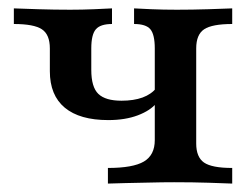

<svg xmlns="http://www.w3.org/2000/svg" viewBox="-20 -436 599 456"><path d="M236.3 0V-37.1Q296 -37.1 321.8 -52.4Q347.6 -67.7 347.6 -103.2V-321Q347.6 -354 337.1 -366.5Q326.6 -379 298.4 -379V-416.1Q312.1 -415.3 339.9 -414.1Q367.7 -412.9 400 -412.9Q436.3 -412.9 474.6 -414.1Q512.9 -415.3 531.5 -416.1V-379Q483.9 -379 464.9 -366.5Q446 -354 446 -321V-95.2Q446 -62.9 464.5 -50Q483.1 -37.1 531.5 -37.1V0Q512.9 -0.8 475.4 -2Q437.9 -3.2 393.5 -3.2Q365.3 -3.2 335.1 -2.4Q304.8 -1.6 278.6 -1.2Q252.4 -0.8 236.3 0ZM237.1 -150.8Q169.4 -150.8 133.9 -180.2Q98.4 -209.7 98.4 -266.9V-321Q98.4 -354 79.4 -366.5Q60.5 -379 12.9 -379V-416.1Q32.3 -415.3 71 -414.1Q109.7 -412.9 146.8 -412.9Q175 -412.9 203.2 -414.1Q231.5 -415.3 246 -416.1V-379Q218.5 -379 207.7 -366.5Q196.8 -354 196.8 -321V-270.2Q196.8 -229 213.7 -212.9Q230.6 -196.8 268.5 -196.8Q297.6 -196.8 318.5 -204.4Q339.5 -212.1 351.6 -227.4V-191.1Q337.1 -173.4 307.3 -162.1Q277.4 -150.8 237.1 -150.8Z"/></svg>

Font: Playfair 9pt SemiBold
Style: Regular
Weight: 600
Designer: Claus Eggers Sørensen
Foundry: Claus Eggers Sørensen
Version: Version 2.001;gftools[0.9.30]